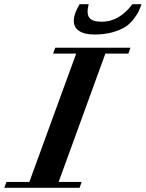

<svg xmlns="http://www.w3.org/2000/svg" viewBox="-77 -889 690 909"><path d="M370.6 -725.6Q323.2 -725.6 297.9 -742.2Q272.5 -758.8 272.5 -790.5Q272.5 -823.7 299.8 -869.1H342.8Q331.5 -824.7 345.7 -805.4Q359.9 -786.1 404.8 -786.1Q487.3 -786.1 549.8 -869.1H593.3Q585.4 -848.1 578.6 -833.7Q571.8 -819.3 554.2 -796.9Q536.6 -774.4 514.6 -760.5Q492.7 -746.6 455.1 -736.1Q417.5 -725.6 370.6 -725.6ZM-56.6 0 -46.4 -27.8H62L283.7 -635.3H174.3L184.6 -663.1H540.5L530.8 -635.3H421.9L200.7 -27.8H309.6L299.8 0Z"/></svg>

Font: Elstob 14pt
Style: Bold Italic
Weight: 700
Italic angle: -20°
Designer: Peter S. Baker
Version: Version 1.015